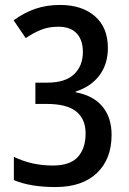

<svg xmlns="http://www.w3.org/2000/svg" viewBox="-20 -745 520 776"><path d="M204 11Q103 11 36 -17V-111Q74 -93 112.5 -84.5Q151 -76 194 -76Q263 -76 294.5 -110.5Q326 -145 326 -206Q326 -264 288 -294.5Q250 -325 168 -325H123V-411H171Q244 -411 279.5 -445Q315 -479 315 -535Q315 -583 290 -610Q265 -637 215 -637Q176 -637 144.5 -624Q113 -611 84 -591L35 -663Q78 -694 123 -709.5Q168 -725 223 -725Q311 -725 363.5 -679.5Q416 -634 416 -551Q416 -486 382 -440.5Q348 -395 286 -375V-372Q357 -359 394 -314.5Q431 -270 431 -200Q431 -102 371.5 -45.5Q312 11 204 11Z"/></svg>

Font: Noto Sans Malayalam Condensed Medium
Style: Regular
Weight: 500
Width: 3
Designer: Jelle Bosma - Monotype Design Team
Foundry: Monotype Imaging Inc.
Version: Version 2.104; ttfautohint (v1.8.4.7-5d5b)